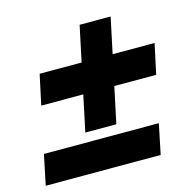

<svg xmlns="http://www.w3.org/2000/svg" viewBox="-96 -733 841 831"><g transform="rotate(-15 325.0 -317.5)"><path d="M80 -340 109 -475H624L595 -340ZM234 -178 331 -635H470L373 -178ZM9 0 37 -135H552L524 0Z"/></g></svg>

Font: Azeret Mono Thin
Style: Bold Italic
Weight: 700
Italic angle: -12°
Version: Version 1.002